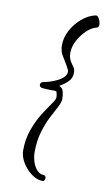

<svg xmlns="http://www.w3.org/2000/svg" viewBox="-94 -818 553 945"><g transform="rotate(10 182.5 -346.0)"><path d="M185 78Q157 76 130 55Q103 34 86 4.5Q69 -25 69 -54Q69 -111 86.5 -159Q104 -207 127 -243.5Q150 -280 167.5 -304Q185 -328 185 -339Q185 -346 183.5 -353.5Q182 -361 180 -368Q173 -370 166 -370Q159 -370 151 -370Q141 -370 130 -370.5Q119 -371 108 -372Q94 -375 94 -387Q94 -399 108 -402Q120 -404 138.5 -409.5Q157 -415 175.5 -424Q194 -433 206.5 -445.5Q219 -458 219 -473Q219 -481 208.5 -499Q198 -517 186.5 -535.5Q175 -554 172 -563Q170 -571 168.5 -579.5Q167 -588 167 -597Q167 -635 186.5 -671.5Q206 -708 237.5 -735Q269 -762 305 -770Q315 -772 323 -757Q331 -742 331 -728Q331 -715 322 -712Q297 -707 272 -683.5Q247 -660 230.5 -628.5Q214 -597 214 -566Q214 -543 226 -523Q234 -510 241.5 -500Q249 -490 249 -473Q249 -446 231 -428.5Q213 -411 193 -400L188 -397Q205 -393 210 -373.5Q215 -354 215 -339Q215 -320 201.5 -295Q188 -270 170.5 -236Q153 -202 139.5 -157Q126 -112 126 -55Q126 -33 133 -9.5Q140 14 154 30.5Q168 47 187 48Q201 48 201 63Q201 69 197 74Q193 79 185 78Z"/></g></svg>

Font: Grechen Fuemen
Style: Regular
Weight: 400
Designer: Robert E. Leuschke
Foundry: Robert E. Leuschke
Version: Version 1.010; ttfautohint (v1.8.3)